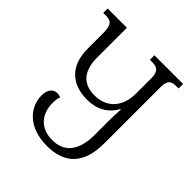

<svg xmlns="http://www.w3.org/2000/svg" viewBox="-197 -848 993 993"><g transform="rotate(45 299.5 -351.5)"><path d="M364 -714V-681H382C414 -681 437 -671 437 -620V-507C437 -414 386 -348 291 -348C208 -348 163 -398 163 -497V-714H22V-682H40C84 -682 96 -664 96 -603V-494C96 -371 165 -305 280 -305C349 -305 404 -334 436 -392H440C438 -365 437 -338 437 -311V-206C437 -86 387 -30 300 -30C208 -30 166 -94 166 -166C166 -192 169 -206 174 -215C165 -219 156 -221 148 -221C119 -221 98 -197 98 -155C98 -69 167 11 302 11C428 11 503 -55 503 -208V-620C503 -671 522 -681 556 -681H574V-714Z"/></g></svg>

Font: Noto Serif Georgian SemiCondensed Light
Style: Regular
Weight: 300
Width: 4
Designer: Monotype Design Team, Akaki Razmadze
Foundry: Google LLC
Version: Version 2.003